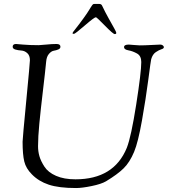

<svg xmlns="http://www.w3.org/2000/svg" viewBox="-20 -930 867 969"><path d="M346 -763Q346 -764 350 -770Q366 -790 379.5 -808Q393 -826 402 -838.5Q411 -851 418.5 -862Q426 -873 430 -880Q434 -887 438 -893Q442 -899 444 -902Q446 -905 448 -907Q450 -909 451.5 -909.5Q453 -910 456 -910H482Q492 -910 496 -900Q510 -870 528.5 -837Q547 -804 557 -786Q567 -768 567 -764Q567 -758 559 -758Q551 -758 509.5 -800.5Q468 -843 464 -843Q456 -843 407.5 -801Q359 -759 353 -759Q346 -759 346 -763ZM44 -694Q44 -708 61 -708Q61 -708 96 -705Q131 -702 175 -702Q184 -702 213 -705Q242 -708 265 -708Q285 -708 285 -694Q285 -685 274.5 -680.5Q264 -676 251.5 -674Q239 -672 227 -658Q215 -644 213 -619Q208 -567 196.5 -470.5Q185 -374 178.5 -306Q172 -238 172 -192Q172 -166 179 -141.5Q186 -117 204.5 -88.5Q223 -60 263 -42.5Q303 -25 361 -25Q555 -25 620 -184Q642 -240 667.5 -403Q693 -566 693 -617Q693 -648 671.5 -660Q650 -672 628 -676Q606 -680 606 -692Q606 -705 630 -705Q635 -705 655 -703Q675 -701 685 -701Q709 -701 745.5 -703Q782 -705 789 -705Q796 -705 801.5 -701Q807 -697 807 -692Q807 -685 795 -681.5Q783 -678 766.5 -667Q750 -656 743 -631Q741 -624 728.5 -528Q716 -432 696.5 -322Q677 -212 657 -164Q635 -111 604 -80.5Q573 -50 515 -15Q491 -1 442.5 9Q394 19 364 19Q277 19 226 2Q175 -15 141 -50Q111 -80 102.5 -115Q94 -150 94 -215Q94 -229 112.5 -421Q131 -613 131 -626Q131 -650 117.5 -662Q104 -674 87.5 -675Q71 -676 57.5 -680Q44 -684 44 -694Z"/></svg>

Font: OFL Sorts Mill Goudy TT
Style: Italic
Weight: 500
Italic angle: -6°
Version: Version 003.000